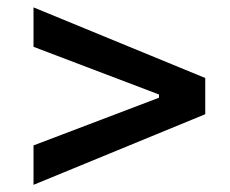

<svg xmlns="http://www.w3.org/2000/svg" viewBox="-20 -608 626 523"><path d="M71.3 -104.5V-211.9L413.1 -341.8V-350.6L71.3 -480.5V-587.9L539.1 -395.5V-296.9Z"/></svg>

Font: Cascadia Mono PL
Style: Regular
Weight: 400
Monospace: yes
Designer: Aaron Bell
Foundry: Saja Typeworks
Version: Version 2102.003